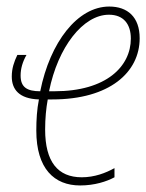

<svg xmlns="http://www.w3.org/2000/svg" viewBox="-20 -557 447 587"><path d="M225 10C269 10 306 -2 330 -15V-43C303 -28 269 -15 230 -15C157 -15 118 -62 118 -161C118 -195 121 -226 126 -253H140C315 -253 407 -336 407 -440C407 -505 370 -537 314 -537C217 -537 133 -428 103 -278C63 -278 43 -290 43 -326C43 -347 49 -368 61 -389H33C23 -368 16 -348 16 -323C16 -284 38 -255 99 -253C93 -223 91 -191 91 -158C91 -41 146 10 225 10ZM147 -278H130C157 -413 234 -512 313 -512C358 -512 380 -483 380 -439C380 -354 305 -278 147 -278Z"/></svg>

Font: Noto Sans Condensed Thin
Style: Italic
Weight: 100
Width: 3
Italic angle: -12°
Designer: Monotype Design Team
Foundry: Monotype Imaging Inc.
Version: Version 2.013